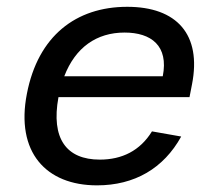

<svg xmlns="http://www.w3.org/2000/svg" viewBox="-20 -546 660 578"><path d="M61 -264C26.5 -88 118.5 12 272 12C385 12 472.5 -39 525.5 -135L437.5 -150.5C401.5 -92 347 -65.5 280.5 -65.5C180 -65.5 133 -128.5 156 -253.5H550.5L558 -292C587.5 -442.5 512 -525.5 363 -525.5C208.5 -525.5 94.5 -437.5 61 -264ZM173.5 -316.5C207 -403.5 271 -448 355 -448C435.5 -448 488 -408 470 -316.5Z"/></svg>

Font: Monaspace Neon
Style: Italic
Weight: 400
Italic angle: -11°
Designer: Riley Cran & the Lettermatic Team
Foundry: Lettermatic
Version: Version 1.200 (Monaspace Neon)